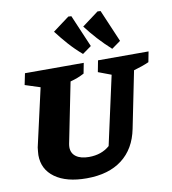

<svg xmlns="http://www.w3.org/2000/svg" viewBox="-100 -1026 1011 1126"><g transform="rotate(-10 405.5 -463.5)"><path d="M325 13Q205 13 137 -36Q69 -85 69 -170Q69 -180 70.5 -191Q72 -202 73 -215L151 -560L61 -589L75 -657H425L413 -595Q394 -585 375 -577.5Q356 -570 330 -563L258 -204Q257 -198 256.5 -193.5Q256 -189 256 -184Q256 -148 283.5 -128Q311 -108 360 -108Q435 -108 484 -151L574 -560L497 -589L510 -657H811L799 -595Q761 -578 708 -563L640 -226Q617 -110 536.5 -48.5Q456 13 325 13ZM430 -709Q386 -747 351.5 -786Q317 -825 285 -867L383 -940L401 -939L483 -747ZM604 -709Q561 -748 526 -786.5Q491 -825 459 -867L557 -940L575 -939L657 -747Z"/></g></svg>

Font: Piazzolla SC ExtraBold
Style: Italic
Weight: 800
Italic angle: -11.3°
Designer: Juan Pablo del Peral
Foundry: Huerta Tipografica
Version: Version 1.330